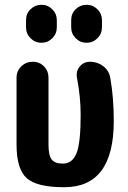

<svg xmlns="http://www.w3.org/2000/svg" viewBox="-20 -780 540 810"><path d="M360.4 -519.5Q391.6 -519.5 416 -500.5Q440.4 -481.4 445.3 -451.2Q460 -368.2 460 -269.5Q460 10.7 250 9.8Q134.8 9.8 92.3 -28.8Q49.8 -67.4 49.8 -169.9V-452.1Q49.8 -480.5 69.8 -500Q89.8 -519.5 118.2 -519.5Q146.5 -519.5 165.5 -500Q184.6 -480.5 184.6 -452.1V-169.9Q184.6 -124 198.2 -106.9Q211.9 -89.8 245.1 -89.8Q285.2 -89.8 302.7 -133.3Q320.3 -176.8 320.3 -294.9Q320.3 -371.1 304.7 -452.1Q299.8 -479.5 316.4 -499.5Q333 -519.5 360.4 -519.5ZM280.3 -695.3Q280.3 -722.7 299.3 -741.2Q318.4 -759.8 345.2 -759.8Q372.1 -759.8 391.1 -740.7Q410.2 -721.7 410.2 -695.3V-665Q410.2 -637.7 391.1 -618.7Q372.1 -599.6 345.2 -599.6Q318.4 -599.6 299.3 -618.7Q280.3 -637.7 280.3 -665ZM89.8 -695.3Q89.8 -722.7 108.9 -741.2Q127.9 -759.8 154.8 -759.8Q181.6 -759.8 200.7 -740.7Q219.7 -721.7 219.7 -695.3V-665Q219.7 -637.7 200.7 -618.7Q181.6 -599.6 154.8 -599.6Q127.9 -599.6 108.9 -618.7Q89.8 -637.7 89.8 -665Z"/></svg>

Font: Rounded-X Mgen+ 1mn bold
Style: Bold
Weight: 700
Designer: [Source Han Sans]
Ryoko NISHIZUKA  (kana & ideographs); Paul D. Hunt (Latin, Greek & Cyrillic); Wenlong ZHANG  (bopomofo
Version: Version 1.059.20150602